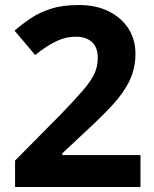

<svg xmlns="http://www.w3.org/2000/svg" viewBox="-20 -744 612 764"><path d="M539 0H40V-105L219 -286Q273 -342 306 -379.5Q339 -417 354 -447.5Q369 -478 369 -513Q369 -556 345.5 -577Q322 -598 282 -598Q241 -598 202 -579Q163 -560 120 -525L38 -622Q69 -649 103.5 -672Q138 -695 183.5 -709.5Q229 -724 293 -724Q363 -724 413.5 -698.5Q464 -673 491.5 -629.5Q519 -586 519 -531Q519 -472 495.5 -423Q472 -374 427.5 -326Q383 -278 320 -220L228 -134V-127H539Z"/></svg>

Font: Noto Sans IKEA
Style: Bold
Weight: 600
Designer: Monotype Design Team
Foundry: Monotype Imaging Inc.
Version: Version 2.001